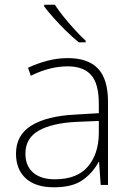

<svg xmlns="http://www.w3.org/2000/svg" viewBox="-20 -786 561 816"><path d="M269 -539Q354 -539 396.5 -494.5Q439 -450 439 -353V0H408L401 -98H399Q375 -52 331.5 -21Q288 10 209 10Q131 10 89.5 -28Q48 -66 48 -133Q48 -212 113.5 -252.5Q179 -293 300 -299L400 -305V-345Q400 -431 367 -467.5Q334 -504 268 -504Q191 -504 111 -464L99 -498Q137 -516 180 -527.5Q223 -539 269 -539ZM304 -268Q202 -263 145 -231Q88 -199 88 -133Q88 -81 121 -52.5Q154 -24 213 -24Q307 -24 353 -77.5Q399 -131 400 -219V-272ZM213 -766Q227 -744 249.5 -716Q272 -688 297 -660.5Q322 -633 344 -613V-606H315Q289 -627 261 -654.5Q233 -682 208.5 -709.5Q184 -737 168 -758V-766Z"/></svg>

Font: Noto Sans Bengali UI ExtraLight
Style: Regular
Weight: 200
Designer: Jelle Bosma - Monotype Design Team
Foundry: Monotype Imaging Inc.
Version: Version 2.003; ttfautohint (v1.8.4.7-5d5b)